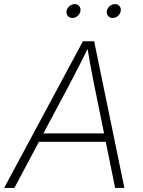

<svg xmlns="http://www.w3.org/2000/svg" viewBox="-40 -932 707 952"><path d="M-19.5 0 371.1 -727.5H426.8L576.7 0H530.8L425.3 -520Q417.5 -558.1 408.9 -604.5Q400.4 -650.9 391.1 -708H403.8Q376 -652.3 352.5 -606Q329.1 -559.6 308.1 -520L31.2 0ZM134.8 -229 141.6 -270.5H505.4L498.5 -229ZM518.6 -842.8Q504.4 -842.8 496.1 -853Q487.8 -863.3 489.7 -877.4Q492.2 -891.6 504.2 -901.6Q516.1 -911.6 530.3 -911.6Q544.4 -911.6 552.7 -901.6Q561 -891.6 558.6 -877.4Q556.6 -863.3 544.7 -853Q532.7 -842.8 518.6 -842.8ZM318.8 -842.8Q304.7 -842.8 296.1 -853Q287.6 -863.3 290 -877.4Q292.5 -891.6 304.4 -901.6Q316.4 -911.6 330.6 -911.6Q344.7 -911.6 353 -901.6Q361.3 -891.6 358.9 -877.4Q356.4 -863.3 344.7 -853Q333 -842.8 318.8 -842.8Z"/></svg>

Font: Inter 18pt ExtraLight
Style: Italic
Weight: 250
Italic angle: -9.3988°
Designer: Rasmus Andersson
Foundry: rsms
Version: Version 4.001;git-66647c0bb